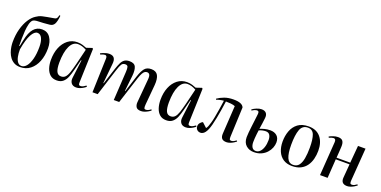

<svg xmlns="http://www.w3.org/2000/svg" viewBox="-16 -1591 4810 2424"><g transform="rotate(20 2389.0 -379.0)"><path d="M241 14Q193 14 159 -5Q125 -24 103 -54Q81 -84 68.5 -119.5Q56 -155 51 -189.5Q46 -224 46 -251Q46 -348 68 -428Q90 -508 126.5 -564.5Q163 -621 206 -648Q225 -661 242.5 -669.5Q260 -678 284 -684Q308 -690 344.5 -696.5Q381 -703 438 -713Q459 -716 468.5 -727Q478 -738 485 -772L499 -768Q491 -688 471.5 -654.5Q452 -621 410 -617Q323 -608 265 -607Q207 -606 188 -589Q169 -571 158.5 -530Q148 -489 144 -436.5Q140 -384 139.5 -330Q139 -276 140 -233H147L165 -318Q187 -427 231 -478Q275 -529 343 -529Q416 -529 454.5 -472Q493 -415 493 -328Q493 -229 462.5 -152Q432 -75 375.5 -30.5Q319 14 241 14ZM302 -468Q261 -468 224.5 -401.5Q188 -335 164 -197Q163 -143 172 -99.5Q181 -56 201 -30.5Q221 -5 253 -5Q289 -5 319 -41.5Q349 -78 367 -146Q385 -214 385 -307Q385 -380 364 -424Q343 -468 302 -468Z M1014 -64Q1013 -41 1018 -31.5Q1023 -22 1040 -22Q1059 -22 1077.5 -32.5Q1096 -43 1111 -54L1120 -41Q1110 -31 1089.5 -18Q1069 -5 1044 4.5Q1019 14 994 14Q948 14 926.5 -15.5Q905 -45 912 -91L942 -330L935 -331L896 -180Q883 -127 865 -83Q847 -39 815.5 -12.5Q784 14 732 14Q677 14 643 -16Q609 -46 593 -96Q577 -146 577 -206Q577 -299 606.5 -371.5Q636 -444 690.5 -486.5Q745 -529 818 -529Q856 -529 889 -519Q922 -509 942 -500L1019 -526L1029 -516ZM767 -52Q801 -52 823 -74Q845 -96 861.5 -144Q878 -192 897 -269L947 -475Q917 -492 889 -500.5Q861 -509 832 -509Q765 -509 727 -430Q689 -351 688 -209Q688 -128 706.5 -90Q725 -52 767 -52Z M1519 -386Q1522 -431 1515.5 -452.5Q1509 -474 1480 -474Q1447 -474 1431 -449.5Q1415 -425 1395 -362L1280 0H1210L1225 -459Q1226 -498 1199 -498Q1190 -498 1176 -494.5Q1162 -491 1138 -481L1131 -495Q1142 -501 1161 -509Q1180 -517 1202.5 -523Q1225 -529 1246 -529Q1293 -529 1312 -502Q1331 -475 1325 -423L1299 -156L1304 -155L1375 -374Q1392 -426 1409 -460.5Q1426 -495 1451 -512Q1476 -529 1518 -529Q1583 -529 1601.5 -486.5Q1620 -444 1612 -367L1589 -156L1594 -155L1665 -377Q1690 -454 1720 -491.5Q1750 -529 1810 -529Q1875 -529 1899.5 -484Q1924 -439 1917 -354L1893 -86Q1890 -47 1895 -35Q1900 -23 1916 -23Q1930 -23 1947 -30Q1964 -37 1983 -52L1991 -40Q1980 -29 1959 -16.5Q1938 -4 1913.5 5Q1889 14 1865 14Q1815 14 1799 -12.5Q1783 -39 1786 -76L1813 -386Q1818 -436 1807 -455Q1796 -474 1772 -474Q1757 -474 1743 -465.5Q1729 -457 1715 -432.5Q1701 -408 1685 -361L1569 0H1496Z M2486 -64Q2485 -41 2490 -31.5Q2495 -22 2512 -22Q2531 -22 2549.5 -32.5Q2568 -43 2583 -54L2592 -41Q2582 -31 2561.5 -18Q2541 -5 2516 4.5Q2491 14 2466 14Q2420 14 2398.5 -15.5Q2377 -45 2384 -91L2414 -330L2407 -331L2368 -180Q2355 -127 2337 -83Q2319 -39 2287.5 -12.5Q2256 14 2204 14Q2149 14 2115 -16Q2081 -46 2065 -96Q2049 -146 2049 -206Q2049 -299 2078.5 -371.5Q2108 -444 2162.5 -486.5Q2217 -529 2290 -529Q2328 -529 2361 -519Q2394 -509 2414 -500L2491 -526L2501 -516ZM2239 -52Q2273 -52 2295 -74Q2317 -96 2333.5 -144Q2350 -192 2369 -269L2419 -475Q2389 -492 2361 -500.5Q2333 -509 2304 -509Q2237 -509 2199 -430Q2161 -351 2160 -209Q2160 -128 2178.5 -90Q2197 -52 2239 -52Z M2703 -457Q2742 -485 2795 -504.5Q2848 -524 2917 -524Q3035 -524 3056 -467L3039 -66Q3039 -44 3043 -33.5Q3047 -23 3064 -23Q3082 -23 3099 -32Q3116 -41 3130 -52L3139 -40Q3126 -29 3105.5 -16.5Q3085 -4 3060.5 5Q3036 14 3013 14Q2969 14 2950.5 -8Q2932 -30 2935 -74L2958 -450Q2933 -460 2898.5 -463.5Q2864 -467 2833 -467Q2826 -415 2816.5 -354Q2807 -293 2795.5 -235Q2784 -177 2773 -135Q2753 -58 2726 -22Q2699 14 2664 14Q2636 14 2617.5 -4.5Q2599 -23 2599 -51Q2599 -75 2614.5 -95Q2630 -115 2650 -123L2712 -66Q2724 -80 2732.5 -101.5Q2741 -123 2750 -155Q2759 -184 2768.5 -234Q2778 -284 2788 -345.5Q2798 -407 2806 -467Q2786 -466 2756.5 -459.5Q2727 -453 2710 -445Z M3348 -287Q3373 -298 3409.5 -307.5Q3446 -317 3485 -317Q3541 -317 3575 -287Q3609 -257 3609 -199Q3609 -163 3594.5 -126Q3580 -89 3551 -57Q3522 -25 3479.5 -5.5Q3437 14 3382 14Q3318 14 3275.5 -24Q3233 -62 3233 -134Q3233 -158 3236.5 -196.5Q3240 -235 3245.5 -280Q3251 -325 3256.5 -370Q3262 -415 3266 -451Q3269 -475 3263.5 -485.5Q3258 -496 3242 -496Q3226 -496 3207.5 -487.5Q3189 -479 3176 -469L3168 -482Q3189 -499 3225 -514Q3261 -529 3292 -529Q3333 -529 3353.5 -506Q3374 -483 3369 -439Q3365 -402 3359.5 -363Q3354 -324 3348 -287ZM3346 -265Q3343 -244 3339.5 -215Q3336 -186 3334 -156Q3332 -126 3332 -103Q3332 -61 3348.5 -34.5Q3365 -8 3400 -8Q3431 -8 3455 -32Q3479 -56 3492.5 -98Q3506 -140 3506 -193Q3506 -234 3489.5 -260Q3473 -286 3436 -286Q3416 -286 3392.5 -281Q3369 -276 3346 -265Z M3894 14Q3823 14 3775 -18Q3727 -50 3702.5 -106.5Q3678 -163 3678 -237Q3678 -314 3702.5 -380.5Q3727 -447 3781 -488Q3835 -529 3925 -529Q4030 -529 4086 -461Q4142 -393 4142 -280Q4142 -223 4128.5 -170Q4115 -117 4085.5 -75.5Q4056 -34 4008.5 -10Q3961 14 3894 14ZM3901 -5Q3952 -5 3979 -40Q4006 -75 4017 -137Q4028 -199 4028 -280Q4028 -394 4005.5 -452.5Q3983 -511 3920 -511Q3847 -511 3820.5 -439Q3794 -367 3794 -236Q3794 -121 3819 -63Q3844 -5 3901 -5Z M4571 -255H4386L4369 0H4267L4299 -456Q4301 -498 4270 -498Q4250 -498 4209 -481L4203 -495Q4220 -505 4253.5 -517Q4287 -529 4318 -529Q4366 -529 4383.5 -503Q4401 -477 4398 -427Q4396 -388 4393.5 -351.5Q4391 -315 4388 -278H4572L4592 -510H4693L4660 -66Q4659 -44 4663.5 -33.5Q4668 -23 4685 -23Q4703 -23 4720 -32Q4737 -41 4751 -52L4760 -40Q4747 -29 4726.5 -16.5Q4706 -4 4681.5 5Q4657 14 4634 14Q4548 14 4556 -74Z"/></g></svg>

Font: Literata 72pt Medium
Style: Italic
Weight: 500
Italic angle: -2°
Designer: Latin by Veronika Burian and Jose Scaglione. Greek by Irene Vlachou. Cyrillic by Vera Evstafieva
Foundry: TypeTogether
Version: Version 3.002